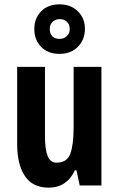

<svg xmlns="http://www.w3.org/2000/svg" viewBox="-20 -854 548 884"><path d="M447 -546V0H347L332 -70H325Q287 10 204 10Q131 10 95 -43Q59 -96 59 -191V-546H187V-228Q187 -166 199.5 -135.5Q212 -105 240 -105Q289 -105 304 -147Q319 -189 319 -268V-546ZM254 -606Q201 -606 169.5 -638Q138 -670 138 -720Q138 -770 169.5 -802Q201 -834 254 -834Q306 -834 338.5 -802Q371 -770 371 -721Q371 -672 339 -639Q307 -606 254 -606ZM255 -675Q274 -675 287.5 -687.5Q301 -700 301 -720Q301 -741 288.5 -753.5Q276 -766 255 -766Q235 -766 222 -753.5Q209 -741 209 -720Q209 -700 220.5 -687.5Q232 -675 255 -675Z"/></svg>

Font: Noto Sans Gujarati UI ExtraCondensed
Style: Bold
Weight: 700
Width: 2
Designer: Jelle Bosma - Monotype Design Team, Universal Thirst
Foundry: Monotype Imaging Inc.
Version: Version 2.106; ttfautohint (v1.8.4.7-5d5b)